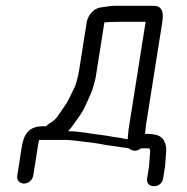

<svg xmlns="http://www.w3.org/2000/svg" viewBox="-20 -536 642 660"><path d="M374.8 -516C364.7 -516 348.9 -514 325.2 -510.3C298.8 -506.1 281.4 -480 278.1 -459.5L252.4 -297.2C250.1 -282.5 247.8 -271.7 245.9 -265.6C241.1 -250.2 241.1 -245.4 236 -235.2C225.2 -213.5 213.5 -185.9 199 -166.8C178.8 -138.7 176.2 -128 155.5 -115.2C148.2 -110.6 143.9 -107.7 138.2 -102H126.6C76.5 -102 61.2 -70.5 55 -31.8L39.3 67.5C36.8 83.1 47.4 95 62.5 95C77.5 95 91.8 83.1 94.3 67.5L110.8 -36.5C112.2 -45.5 113.1 -50.7 114.3 -54.8C114.5 -54.9 117.1 -55 119.2 -55H209.1C225.6 -55 278.9 -47.3 297.6 -45.3C320.4 -42.7 342.8 -36.9 368.6 -34.1L422.7 -26.3C426.4 -22.1 435.1 -18 442.8 -18C449.9 -18 455.2 -18.9 464.1 -26H492.5C492.6 -26 497.6 -22.6 496 -12.5L495.9 -12L493.3 23.7C493 29.8 492.6 34.1 492.1 37.5L485.9 76.5C484.7 83.7 485.4 91.5 490.6 97.1C495.4 102.4 502.3 104 509 104C516.2 104 524.3 102.1 530.9 96C537 90.4 539.8 83.2 540.9 76.5L547.1 37.5C547.9 32.3 548.4 26.3 548.7 20.3L550.8 -11.4C552.3 -21.8 551.2 -33.9 547.3 -44.7C537.2 -72 515 -75.6 478.5 -75.9L482.4 -109.9L537.5 -457.5C541.3 -481.7 544.1 -516 508.6 -516ZM422 -91.2 418.6 -57C408.9 -58.4 394.6 -62.4 380.6 -63.9C363.3 -65.8 351.2 -69.6 326.5 -72.2C296.3 -75.3 255.9 -84.8 214.4 -85C219 -90 226.1 -98.8 231.1 -105.9C251 -134.8 260.2 -142.8 276.1 -178.1L290.8 -210.8C299.3 -229.8 303.2 -246.8 308.3 -266.4L308.4 -266.9L338.8 -459C346.6 -460.1 365.3 -461 390.7 -461H480.6Z"/></svg>

Font: MewTooHand
Style: BdIta
Weight: 400
Designer: Mew Too, Robert Jablonski
Version: Version 0.77